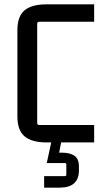

<svg xmlns="http://www.w3.org/2000/svg" viewBox="-20 -655 472 883"><path d="M413 -80V0H194Q126 0 93 -28Q60 -56 60 -119V-516Q60 -580 93 -607.5Q126 -635 194 -635H413V-555H161Q151 -555 151 -545V-90Q151 -80 161 -80ZM285 148V102Q285 95 278 95H195L218 -11L262 -4L252 47H263Q301 47 322 61Q343 75 343 111V128Q343 208 254 208H183V155H278Q285 155 285 148Z"/></svg>

Font: Gemunu Libre ExtraLight Medium
Style: Regular
Weight: 500
Version: Version 1.100